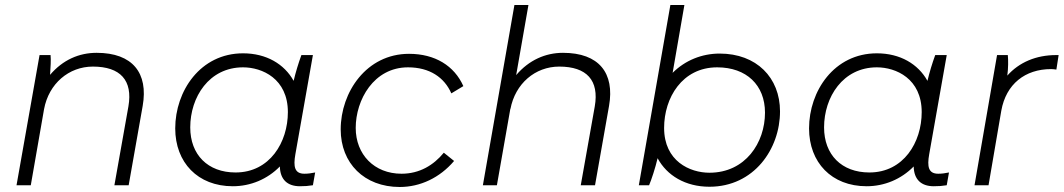

<svg xmlns="http://www.w3.org/2000/svg" viewBox="-20 -740 4249 767"><path d="M46 0H103L156 -304C175 -406 255 -474 351 -474C461 -474 511 -419 493 -315L437 0H494L550 -317C573 -448 510 -529 366 -529C296 -529 231 -501 180 -441C182 -472 184 -500 182 -520H138Z M1178 4C1197 4 1212 3 1230 0L1239 -51C1224 -48 1211 -46 1196 -46C1157 -46 1151 -74 1160 -124L1230 -520H1184C1172 -487 1161 -451 1153 -417C1116 -484 1044 -527 951 -527C780 -527 680 -376 680 -227C680 -91 770 4 910 4C981 4 1048 -24 1098 -75C1099 -23 1128 4 1178 4ZM951 -471C1027 -471 1130 -426 1130 -292C1130 -172 1058 -51 921 -51C810 -51 740 -122 740 -231C740 -352 815 -471 951 -471Z M1577 7C1659 7 1737 -30 1794 -97L1753 -130C1712 -80 1656 -46 1584 -46C1475 -46 1401 -123 1401 -229C1401 -341 1473 -471 1610 -471C1696 -471 1755 -431 1783 -367L1831 -396C1795 -477 1718 -525 1614 -525C1444 -525 1341 -372 1341 -223C1341 -88 1435 7 1577 7Z M1909 0H1965L2019 -307V-304C2038 -406 2118 -474 2214 -474C2324 -474 2374 -419 2356 -315L2300 0H2357L2413 -317C2436 -448 2373 -529 2229 -529C2159 -529 2093 -500 2042 -440L2091 -720H2035Z M2532 0H2573C2582 -21 2598 -69 2607 -108C2644 -39 2718 6 2814 6C2992 6 3096 -145 3096 -295C3096 -430 3002 -526 2855 -526C2784 -526 2717 -499 2667 -449L2714 -720H2658ZM2814 -50C2736 -50 2633 -96 2633 -229C2633 -349 2705 -471 2845 -471C2962 -471 3036 -400 3036 -290C3036 -170 2958 -50 2814 -50Z M3710 4C3729 4 3744 3 3762 0L3771 -51C3756 -48 3743 -46 3728 -46C3689 -46 3683 -74 3692 -124L3762 -520H3716C3704 -487 3693 -451 3685 -417C3648 -484 3576 -527 3483 -527C3312 -527 3212 -376 3212 -227C3212 -91 3302 4 3442 4C3513 4 3580 -24 3630 -75C3631 -23 3660 4 3710 4ZM3483 -471C3559 -471 3662 -426 3662 -292C3662 -172 3590 -51 3453 -51C3342 -51 3272 -122 3272 -231C3272 -352 3347 -471 3483 -471Z M3873 0H3929L3980 -298C3999 -404 4075 -464 4179 -464C4186 -464 4193 -463 4200 -462L4209 -520H4199C4119 -520 4051 -491 4004 -438C4008 -468 4008 -500 4006 -520H3963Z"/></svg>

Font: Fixel Display 20240404 Light
Style: Italic
Weight: 300
Italic angle: -10°
Designer: AlfaBravo + MacPaw
Foundry: Kyrylo Tkachov, Marchela Mozhyna, Serhii Makarenko, Maria Weinstein, Zakhar Kryvoshyya
Version: Version 1.211;Glyphs 3.2 (3225)